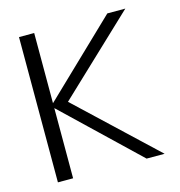

<svg xmlns="http://www.w3.org/2000/svg" viewBox="-92 -675 708 757"><g transform="rotate(-15 261.5 -296.5)"><path d="M52.5 0H114.5V-286.5L414.5 0H488L173 -296.5L486.5 -593H413L114.5 -306.5V-593H52.5Z"/></g></svg>

Font: Anybody Light
Style: Regular
Weight: 300
Designer: Tyler Finck
Foundry: Etcetera Type Company
Version: Version 1.111; ttfautohint (v1.8.4)